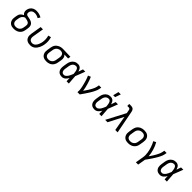

<svg xmlns="http://www.w3.org/2000/svg" viewBox="507 -2763 4985 4985"><g transform="rotate(45 3000.0 -270.0)"><path d="M254 8Q222 8 192 2.5Q162 -3 136.5 -18Q111 -33 93 -56Q75 -79 66 -107.5Q57 -136 56.5 -167Q56 -198 62 -230L71 -283Q75 -307 84 -330.5Q93 -354 110 -374Q127 -394 148.5 -409Q170 -424 193 -433Q177 -444 165 -459.5Q153 -475 146.5 -493.5Q140 -512 139 -532.5Q138 -553 142 -574Q146 -598 155 -621Q164 -644 178.5 -664Q193 -684 213 -700Q233 -716 256.5 -726Q280 -736 303.5 -739.5Q327 -743 350 -743Q402 -743 449.5 -729.5Q497 -716 538 -692L498 -628Q466 -647 430 -658.5Q394 -670 355 -670Q333 -670 311 -664.5Q289 -659 270 -645Q251 -631 239.5 -610.5Q228 -590 225 -568Q222 -549 225.5 -531Q229 -513 241.5 -501Q254 -489 271.5 -484Q289 -479 307 -476Q325 -473 343 -469.5Q361 -466 378 -461Q395 -456 411.5 -450Q428 -444 443 -434.5Q458 -425 470.5 -413Q483 -401 491.5 -386Q500 -371 504.5 -353.5Q509 -336 510 -318Q511 -300 509 -281Q507 -262 504 -244L495 -190Q491 -163 481.5 -136Q472 -109 455 -85Q438 -61 414.5 -42.5Q391 -24 364 -12.5Q337 -1 309 3.5Q281 8 254 8ZM255 -66Q273 -66 292 -69Q311 -72 328 -80Q345 -88 361 -101.5Q377 -115 387.5 -131.5Q398 -148 404 -166Q410 -184 413 -202L422 -256Q426 -279 426 -302Q426 -325 415.5 -344Q405 -363 386.5 -374.5Q368 -386 346.5 -392Q325 -398 303 -401.5Q281 -405 258 -409Q237 -402 218 -388Q199 -374 185 -355Q171 -336 163.5 -314.5Q156 -293 153 -271L144 -218Q140 -198 139.5 -179Q139 -160 143.5 -142Q148 -124 158 -109Q168 -94 183 -84Q198 -74 216.5 -70Q235 -66 255 -66Z M858 8Q826 8 796 2Q766 -4 741 -18.5Q716 -33 698.5 -56.5Q681 -80 672.5 -108.5Q664 -137 664.5 -168Q665 -199 670 -230L718 -520H802L752 -218Q749 -199 748 -180Q747 -161 751 -143Q755 -125 764.5 -110Q774 -95 788.5 -84.5Q803 -74 821 -70Q839 -66 858 -66Q882 -66 905.5 -76Q929 -86 947.5 -104Q966 -122 978.5 -144.5Q991 -167 1000.5 -190Q1010 -213 1017 -236.5Q1024 -260 1028 -284Q1037 -340 1033.5 -396Q1030 -452 1014 -503L1093 -523Q1111 -464 1115.5 -400.5Q1120 -337 1109 -272Q1103 -240 1094 -207.5Q1085 -175 1069.5 -144Q1054 -113 1033.5 -84.5Q1013 -56 985 -34Q957 -12 923.5 -2Q890 8 858 8Z M1450 8Q1419 8 1389 2Q1359 -4 1334 -18.5Q1309 -33 1291.5 -56.5Q1274 -80 1265 -108.5Q1256 -137 1256.5 -168Q1257 -199 1262 -230L1278 -330Q1283 -356 1292 -382.5Q1301 -409 1318 -432.5Q1335 -456 1358 -474Q1381 -492 1407 -504Q1433 -516 1460 -522Q1487 -528 1514 -528H1531L1810 -520L1798 -447L1658 -451Q1674 -437 1685.5 -419Q1697 -401 1702.5 -380Q1708 -359 1708 -336Q1708 -313 1704 -290L1687 -190Q1683 -163 1673.5 -136.5Q1664 -110 1647.5 -86Q1631 -62 1608 -43Q1585 -24 1559 -12.5Q1533 -1 1505 3.5Q1477 8 1450 8ZM1451 -66Q1469 -66 1487.5 -69Q1506 -72 1523 -80.5Q1540 -89 1555 -102.5Q1570 -116 1580 -132Q1590 -148 1596 -166Q1602 -184 1605 -202L1622 -302Q1625 -320 1626 -338Q1627 -356 1623.5 -373Q1620 -390 1612.5 -405Q1605 -420 1592.5 -431Q1580 -442 1563.5 -447.5Q1547 -453 1529 -454L1519 -455H1510Q1492 -455 1474 -450Q1456 -445 1439.5 -436.5Q1423 -428 1408.5 -415Q1394 -402 1384 -386Q1374 -370 1368.5 -352.5Q1363 -335 1360 -318L1344 -218Q1341 -199 1340 -180Q1339 -161 1343 -143Q1347 -125 1356.5 -110Q1366 -95 1380.5 -84.5Q1395 -74 1413.5 -70Q1432 -66 1451 -66Z M2020 8Q1990 8 1962 1.5Q1934 -5 1911.5 -21.5Q1889 -38 1874.5 -61.5Q1860 -85 1853.5 -113Q1847 -141 1848 -170.5Q1849 -200 1854 -230L1870 -330Q1874 -355 1882.5 -380.5Q1891 -406 1905 -429.5Q1919 -453 1939 -472.5Q1959 -492 1983 -505Q2007 -518 2033.5 -523Q2060 -528 2086 -528Q2114 -528 2139.5 -517.5Q2165 -507 2182 -488Q2199 -469 2210 -444.5Q2221 -420 2229 -394Q2239 -426 2250.5 -457.5Q2262 -489 2272 -520H2356Q2330 -453 2305 -386Q2280 -319 2253 -253Q2258 -190 2262 -126.5Q2266 -63 2272 0H2188Q2187 -28 2187 -56Q2187 -84 2186 -113L2187 -114Q2186 -115 2186 -115Q2186 -115 2186 -116Q2172 -92 2155.5 -70Q2139 -48 2118 -30Q2097 -12 2071 -2Q2045 8 2020 8ZM2020 -66Q2042 -66 2062 -77.5Q2082 -89 2097.5 -106Q2113 -123 2125 -142.5Q2137 -162 2146.5 -182Q2156 -202 2165 -222.5Q2174 -243 2182 -264Q2181 -284 2178.5 -304Q2176 -324 2173 -343.5Q2170 -363 2164.5 -381.5Q2159 -400 2149 -416.5Q2139 -433 2122.5 -443.5Q2106 -454 2086 -454Q2069 -454 2052 -450Q2035 -446 2019.5 -436.5Q2004 -427 1992.5 -413Q1981 -399 1973 -383.5Q1965 -368 1960 -351Q1955 -334 1952 -318L1936 -218Q1933 -200 1931.5 -182.5Q1930 -165 1932 -148Q1934 -131 1940.5 -115.5Q1947 -100 1958 -88Q1969 -76 1986 -71Q2003 -66 2020 -66Z M2588 0Q2593 -34 2591 -67Q2589 -100 2584 -132Q2579 -164 2572 -195Q2565 -226 2557 -257Q2549 -288 2540.5 -319Q2532 -350 2522.5 -380Q2513 -410 2501.5 -439.5Q2490 -469 2477 -498L2552 -528Q2573 -481 2590 -432.5Q2607 -384 2622 -334Q2637 -284 2648.5 -233Q2660 -182 2667 -129Q2687 -156 2705 -183Q2723 -210 2741 -237.5Q2759 -265 2775 -293Q2791 -321 2805.5 -349.5Q2820 -378 2832 -408Q2844 -438 2849 -468L2858 -520H2942L2933 -468Q2928 -436 2916 -405Q2904 -374 2889.5 -344Q2875 -314 2858.5 -284.5Q2842 -255 2824 -226Q2806 -197 2787.5 -168.5Q2769 -140 2749.5 -111.5Q2730 -83 2710.5 -55.5Q2691 -28 2672 0Z M3220 8Q3190 8 3162 1.5Q3134 -5 3111.5 -21.5Q3089 -38 3074.5 -61.5Q3060 -85 3053.5 -113Q3047 -141 3048 -170.5Q3049 -200 3054 -230L3070 -330Q3074 -355 3082.5 -380.5Q3091 -406 3105 -429.5Q3119 -453 3139 -472.5Q3159 -492 3183 -505Q3207 -518 3233.5 -523Q3260 -528 3286 -528Q3314 -528 3339.5 -517.5Q3365 -507 3382 -488Q3399 -469 3410 -444.5Q3421 -420 3429 -394Q3439 -426 3450.5 -457.5Q3462 -489 3472 -520H3556Q3530 -453 3505 -386Q3480 -319 3453 -253Q3458 -190 3462 -126.5Q3466 -63 3472 0H3388Q3387 -28 3387 -56Q3387 -84 3386 -113L3387 -114Q3386 -115 3386 -115Q3386 -115 3386 -116Q3372 -92 3355.5 -70Q3339 -48 3318 -30Q3297 -12 3271 -2Q3245 8 3220 8ZM3220 -66Q3242 -66 3262 -77.5Q3282 -89 3297.5 -106Q3313 -123 3325 -142.5Q3337 -162 3346.5 -182Q3356 -202 3365 -222.5Q3374 -243 3382 -264Q3381 -284 3378.5 -304Q3376 -324 3373 -343.5Q3370 -363 3364.5 -381.5Q3359 -400 3349 -416.5Q3339 -433 3322.5 -443.5Q3306 -454 3286 -454Q3269 -454 3252 -450Q3235 -446 3219.5 -436.5Q3204 -427 3192.5 -413Q3181 -399 3173 -383.5Q3165 -368 3160 -351Q3155 -334 3152 -318L3136 -218Q3133 -200 3131.5 -182.5Q3130 -165 3132 -148Q3134 -131 3140.5 -115.5Q3147 -100 3158 -88Q3169 -76 3186 -71Q3203 -66 3220 -66ZM3301 -600 3340 -755H3425L3371 -600Z M3605 0 3879 -521 3863 -605V-606Q3861 -617 3858 -628.5Q3855 -640 3847.5 -648Q3840 -656 3828.5 -659Q3817 -662 3805 -662H3756V-735H3805Q3823 -735 3841 -733.5Q3859 -732 3875 -726Q3891 -720 3903.5 -709Q3916 -698 3924 -683.5Q3932 -669 3936.5 -652.5Q3941 -636 3944 -619L4064 0H3977L3905 -410L3693 0Z M4454 8Q4422 8 4391.5 2.5Q4361 -3 4336 -18Q4311 -33 4293 -56Q4275 -79 4266 -107.5Q4257 -136 4256.5 -167Q4256 -198 4262 -230L4278 -330Q4283 -357 4292.5 -384Q4302 -411 4319 -435Q4336 -459 4359.5 -477.5Q4383 -496 4410 -507.5Q4437 -519 4464.5 -523.5Q4492 -528 4519 -528Q4551 -528 4581.5 -522.5Q4612 -517 4637 -502Q4662 -487 4680.5 -464Q4699 -441 4707.5 -412.5Q4716 -384 4716.5 -353Q4717 -322 4712 -290L4695 -190Q4691 -163 4681.5 -136Q4672 -109 4655 -85Q4638 -61 4614.5 -42.5Q4591 -24 4564 -12.5Q4537 -1 4509 3.5Q4481 8 4454 8ZM4454 -66Q4473 -66 4491.5 -69Q4510 -72 4527.5 -80Q4545 -88 4561 -101.5Q4577 -115 4587.5 -131Q4598 -147 4604 -165.5Q4610 -184 4613 -202L4630 -302Q4633 -322 4633.5 -341Q4634 -360 4629.5 -378Q4625 -396 4615 -411Q4605 -426 4590.5 -436Q4576 -446 4557.5 -450Q4539 -454 4520 -454Q4501 -454 4482.5 -451Q4464 -448 4446 -440Q4428 -432 4412.5 -418.5Q4397 -405 4386 -389Q4375 -373 4369 -354.5Q4363 -336 4360 -318L4344 -218Q4340 -198 4339.5 -179Q4339 -160 4343.5 -142Q4348 -124 4358 -109Q4368 -94 4383 -84Q4398 -74 4416.5 -70Q4435 -66 4454 -66Z M4949 215 4987 -12Q4994 -55 4992.5 -98Q4991 -141 4985 -182.5Q4979 -224 4968.5 -264Q4958 -304 4945 -343Q4932 -382 4916 -419.5Q4900 -457 4880 -492L4952 -528Q4978 -483 4998 -435.5Q5018 -388 5033 -338Q5048 -288 5058.5 -236Q5069 -184 5073 -130Q5092 -157 5110 -184Q5128 -211 5145 -238.5Q5162 -266 5177.5 -294Q5193 -322 5207 -350.5Q5221 -379 5232.5 -408.5Q5244 -438 5249 -468L5258 -520H5342L5333 -468Q5328 -436 5316 -405Q5304 -374 5289 -343.5Q5274 -313 5257.5 -284Q5241 -255 5223 -226Q5205 -197 5186.5 -168.5Q5168 -140 5148 -111.5Q5128 -83 5108.5 -55.5Q5089 -28 5069 0L5033 215Z M5620 8Q5590 8 5562 1.5Q5534 -5 5511.5 -21.5Q5489 -38 5474.5 -61.5Q5460 -85 5453.5 -113Q5447 -141 5448 -170.5Q5449 -200 5454 -230L5470 -330Q5474 -355 5482.5 -380.5Q5491 -406 5505 -429.5Q5519 -453 5539 -472.5Q5559 -492 5583 -505Q5607 -518 5633.5 -523Q5660 -528 5686 -528Q5714 -528 5739.5 -517.5Q5765 -507 5782 -488Q5799 -469 5810 -444.5Q5821 -420 5829 -394Q5839 -426 5850.5 -457.5Q5862 -489 5872 -520H5956Q5930 -453 5905 -386Q5880 -319 5853 -253Q5858 -190 5862 -126.5Q5866 -63 5872 0H5788Q5787 -28 5787 -56Q5787 -84 5786 -113L5787 -114Q5786 -115 5786 -115Q5786 -115 5786 -116Q5772 -92 5755.5 -70Q5739 -48 5718 -30Q5697 -12 5671 -2Q5645 8 5620 8ZM5620 -66Q5642 -66 5662 -77.5Q5682 -89 5697.5 -106Q5713 -123 5725 -142.5Q5737 -162 5746.5 -182Q5756 -202 5765 -222.5Q5774 -243 5782 -264Q5781 -284 5778.5 -304Q5776 -324 5773 -343.5Q5770 -363 5764.5 -381.5Q5759 -400 5749 -416.5Q5739 -433 5722.5 -443.5Q5706 -454 5686 -454Q5669 -454 5652 -450Q5635 -446 5619.5 -436.5Q5604 -427 5592.5 -413Q5581 -399 5573 -383.5Q5565 -368 5560 -351Q5555 -334 5552 -318L5536 -218Q5533 -200 5531.5 -182.5Q5530 -165 5532 -148Q5534 -131 5540.5 -115.5Q5547 -100 5558 -88Q5569 -76 5586 -71Q5603 -66 5620 -66Z"/></g></svg>

Font: Iosevka Aile Oblique
Style: Regular
Weight: 400
Italic angle: -9°
Designer: Belleve Invis
Foundry: Belleve Invis
Version: Version 31.1.0; ttfautohint (v1.8.4)